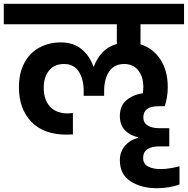

<svg xmlns="http://www.w3.org/2000/svg" viewBox="-41 -760 992 1014"><path d="M701 -632V-526Q766 -506 805.5 -447Q845 -388 845 -299Q845 -247 829 -199H796Q716 -199 716 -140Q716 -111 739.5 -97Q763 -83 799 -83H853V13H804Q715 13 715 74Q715 106 741 119.5Q767 133 807 133Q834 133 862 128Q890 123 907 118V214Q885 223 852 228.5Q819 234 788 234Q705 234 648.5 197.5Q592 161 592 86Q592 42 619 10Q646 -22 688 -31V-35Q645 -45 618.5 -72.5Q592 -100 592 -147Q592 -202 627 -231Q662 -260 714 -268Q716 -288 716 -300Q716 -354 689.5 -388Q663 -422 615 -422Q562 -422 535.5 -382.5Q509 -343 509 -279V-254H401V-279Q401 -342 375 -382Q349 -422 298 -422Q246 -422 218 -387.5Q190 -353 190 -297Q190 -232 223.5 -196.5Q257 -161 317 -161L344 -163V-50Q331 -49 310 -49Q190 -49 124.5 -117Q59 -185 59 -299Q59 -375 88 -428.5Q117 -482 167.5 -509Q218 -536 280 -536Q348 -536 390.5 -500Q433 -464 452 -409H455Q470 -451 500 -483Q530 -515 576 -528V-632H-21V-740H931V-632Z"/></svg>

Font: Fz Poppins SemBd
Style: Regular
Weight: 600
Designer: Ninad Kale (Devanagari), Jonny Pinhorn (Latin)
Foundry: Indian Type Foundry
Version: Vit hóa bi Vntype.Com & FontZin.Com